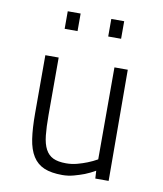

<svg xmlns="http://www.w3.org/2000/svg" viewBox="-81 -775 721 851"><g transform="rotate(10 279.0 -349.5)"><path d="M462 -500 464 0H404L402 -35Q380 -22 355 -12Q334 -4 308.5 3Q283 10 257 10Q207 10 175 -3.5Q143 -17 124 -47Q105 -77 98 -124Q91 -171 91 -239V-500H151V-241Q151 -187 155 -149.5Q159 -112 171.5 -88.5Q184 -65 206 -54.5Q228 -44 264 -44Q290 -44 314 -50.5Q338 -57 358 -65Q381 -74 402 -86V-500ZM155 -709H213V-630H155ZM351 -709H409V-630H351Z"/></g></svg>

Font: Panefresco 250wt
Style: Regular
Weight: 300
Version: Version 1.000